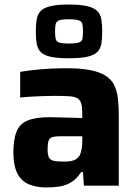

<svg xmlns="http://www.w3.org/2000/svg" viewBox="-20 -819 606 847"><path d="M186 8Q138 8 105 -7Q72 -22 55.5 -56Q39 -90 39 -145Q39 -203 52.5 -237.5Q66 -272 101 -287Q136 -302 200 -302Q209 -302 225.5 -301.5Q242 -301 263 -300.5Q284 -300 305 -299.5Q326 -299 343 -298V-317Q343 -346 338.5 -362Q334 -378 321.5 -385.5Q309 -393 284 -394.5Q259 -396 218 -396Q195 -396 167.5 -395Q140 -394 113.5 -392.5Q87 -391 69 -389V-502Q110 -509 161.5 -513.5Q213 -518 270 -518Q334 -518 376.5 -510Q419 -502 445 -485.5Q471 -469 483.5 -444Q496 -419 500 -385Q504 -351 504 -308V0H350L346 -60H338Q319 -30 294 -15Q269 0 241 4Q213 8 186 8ZM262 -106Q280 -106 293.5 -108.5Q307 -111 316.5 -117.5Q326 -124 332 -134Q337 -145 340 -161Q343 -177 343 -199V-218H250Q225 -218 212 -214.5Q199 -211 194.5 -198.5Q190 -186 190 -160Q190 -138 195 -126Q200 -114 215.5 -110Q231 -106 262 -106ZM283 -562Q233 -562 203.5 -568.5Q174 -575 160 -589Q146 -603 142 -625.5Q138 -648 138 -680Q138 -711 142 -734Q146 -757 160 -771Q174 -785 203.5 -792Q233 -799 284 -799Q334 -799 364 -792Q394 -785 408.5 -771Q423 -757 427 -734Q431 -711 431 -680Q431 -648 427 -625.5Q423 -603 408.5 -589Q394 -575 364 -568.5Q334 -562 283 -562ZM283 -627Q315 -627 328 -631.5Q341 -636 343.5 -647.5Q346 -659 346 -680Q346 -701 343.5 -712.5Q341 -724 328 -729Q315 -734 283 -734Q253 -734 240.5 -729Q228 -724 225.5 -712.5Q223 -701 223 -680Q223 -659 225.5 -647.5Q228 -636 240.5 -631.5Q253 -627 283 -627Z"/></svg>

Font: Saira Thin
Style: Bold
Weight: 700
Version: Version 1.101